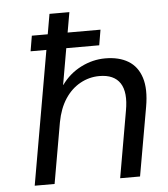

<svg xmlns="http://www.w3.org/2000/svg" viewBox="-52 -762 706 808"><g transform="rotate(-5 301.5 -357.5)"><path d="M94 -565 105 -630H395L384 -565ZM62 0 187 -715H271L218 -412H219Q252 -458 301.5 -483Q351 -508 404 -508Q462 -508 501 -484.5Q540 -461 555.5 -412.5Q571 -364 558 -290L507 0H423L472 -281Q486 -358 460.5 -397Q435 -436 373 -436Q330 -436 292 -415Q254 -394 228 -354.5Q202 -315 191 -257L146 0Z"/></g></svg>

Font: DM Sans 28pt
Style: Italic
Weight: 400
Italic angle: -10°
Version: Version 4.004;gftools[0.9.30]